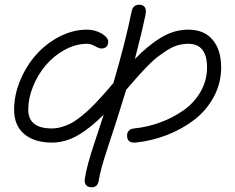

<svg xmlns="http://www.w3.org/2000/svg" viewBox="-20 -606 1000 816"><path d="M40 -140.1Q40 -201.7 65.4 -263.2Q90.8 -324.7 132.6 -372.3Q174.3 -419.9 231.9 -450Q289.6 -480 350.1 -480Q380.9 -480 410.2 -464.8Q423.3 -457.5 431.6 -447.8Q439.9 -438 439.9 -430.2Q439.9 -399.9 410.2 -399.9Q401.4 -399.9 383.8 -409.9Q366.2 -419.9 350.1 -419.9Q302.2 -419.9 255.6 -394.5Q209 -369.1 175.3 -329.6Q141.6 -290 120.8 -239.5Q100.1 -189 100.1 -140.1Q100.1 -60.1 200.2 -60.1Q220.2 -60.1 240.7 -65.9Q261.2 -71.8 278.6 -80.3Q295.9 -88.9 316.9 -105.2Q337.9 -121.6 352.8 -135Q367.7 -148.4 389.9 -171.9Q412.1 -195.3 425.3 -210.4Q438.5 -225.6 461.9 -252.9Q513.7 -429.7 539.1 -556.2Q544.9 -585.9 570.8 -585.9Q600.1 -585.9 600.1 -556.2Q600.1 -551.8 598.1 -542Q581.1 -460.9 553.2 -355Q610.4 -414.1 665.5 -447Q720.7 -480 779.8 -480Q848.1 -480 884 -436.5Q919.9 -393.1 919.9 -319.8Q919.9 -252.4 888.4 -194.1Q856.9 -135.7 804.9 -96.2Q752.9 -56.6 688.5 -31.7Q624 -6.8 555.2 0H549.8Q520 0 520 -29.8Q520 -42.5 527.6 -50.5Q535.2 -58.6 549.8 -60.1Q607.4 -65.9 661.6 -85.9Q715.8 -106 760.7 -137.7Q805.7 -169.4 832.8 -216.8Q859.9 -264.2 859.9 -319.8Q859.9 -419.9 779.8 -419.9Q756.8 -419.9 733.9 -413.1Q710.9 -406.2 687.3 -390.6Q663.6 -375 645 -360.4Q626.5 -345.7 600.6 -318.6Q574.7 -291.5 559.6 -274.2Q544.4 -256.8 516.1 -224.1Q476.1 -92.3 439 18.1Q405.8 117.7 399.9 160.2Q395.5 189.9 370.1 189.9Q339.8 189.9 339.8 160.2Q339.8 158.7 340.8 151.9Q347.7 102.5 381.8 0Q388.7 -20.5 402.6 -63Q416.5 -105.5 420.9 -119.1Q365.7 -63 312 -31.5Q258.3 0 200.2 0Q127 0 83.5 -35.9Q40 -71.8 40 -140.1Z"/></svg>

Font: Pecita
Style: Book
Weight: 400
Width: 6
Version: Version 3.4.1